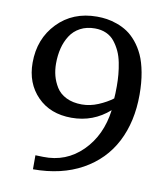

<svg xmlns="http://www.w3.org/2000/svg" viewBox="-80 -754 723 836"><g transform="rotate(10 281.5 -335.5)"><path d="M282.2 -634.8Q245.1 -634.8 217.3 -619.9Q189.5 -605 173.1 -579.3Q156.7 -553.7 148.9 -522.5Q141.1 -491.2 141.1 -455.1Q141.1 -426.8 147.7 -401.4Q154.3 -376 169.2 -351.8Q184.1 -327.6 213.1 -313.2Q242.2 -298.8 282.2 -298.8Q318.8 -298.8 354.7 -314Q390.6 -329.1 417 -349.1Q418.9 -368.2 418.9 -403.8Q418.9 -430.7 416.7 -455.1Q414.6 -479.5 409.2 -506.8Q403.8 -534.2 393.6 -556.2Q383.3 -578.1 368.9 -596.4Q354.5 -614.7 332.3 -624.8Q310.1 -634.8 282.2 -634.8ZM40 -440.9Q40 -546.9 107.7 -616.9Q175.3 -687 282.2 -687Q304.7 -687 325.9 -683.8Q347.2 -680.7 371.8 -671.9Q396.5 -663.1 417.5 -649.2Q438.5 -635.3 458.3 -611.6Q478 -587.9 492.2 -557.1Q506.3 -526.4 514.6 -481.9Q522.9 -437.5 522.9 -383.8Q522.9 -264.6 476.6 -174.8Q430.2 -85 338.9 -34.4Q247.6 16.1 122.1 16.1V-45.9L155.8 -44.9Q257.8 -42 329.1 -112.8Q400.4 -183.6 415 -296.9Q343.8 -233.9 248 -233.9Q153.8 -233.9 96.9 -292Q40 -350.1 40 -440.9Z"/></g></svg>

Font: TAML ThiruValluvar
Style: Regular
Weight: 400
Version: Version 0.271; dev 7ad24fM